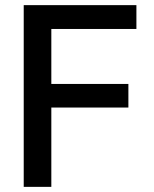

<svg xmlns="http://www.w3.org/2000/svg" viewBox="-20 -727 599 747"><path d="M72.3 -707H510.7V-614.3H179.7V-400.4H479.5V-308.6H179.7V0H72.3Z"/></svg>

Font: Pretendard Std Medium
Style: Regular
Weight: 500
Designer: Base glyphs from Inter by Rasmus Andersson; Hangeul glyphs from Noto Sans CJK(Source Han Sans) by Jang Soo-young and Kan
Foundry: Kil Hyung-jin
Version: Version 1.309